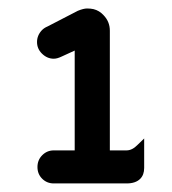

<svg xmlns="http://www.w3.org/2000/svg" viewBox="-20 -721 401 448"><path d="M105.5 -370.1H154.3V-603L123.5 -588.9Q113.3 -584 105.5 -584Q89.8 -584 77.6 -596.2Q66.4 -607.4 66.4 -623Q66.4 -638.7 78.1 -650.9Q83.5 -656.2 90.8 -659.2L161.6 -695.8Q174.8 -701.2 183.1 -701.2Q191.4 -701.2 198.2 -699.7Q211.9 -696.3 221.7 -685.5Q236.3 -670.4 236.3 -649.4V-370.1H275.4Q288.6 -370.1 301.3 -383.3L316.4 -397.9V-329.1Q316.4 -313 307.1 -303.7Q296.4 -293 275.4 -293H105.5Q89.4 -293 78.4 -304Q67.4 -314.9 67.4 -331.3Q67.4 -347.7 78.6 -358.9Q89.8 -370.1 105.5 -370.1Z"/></svg>

Font: YuPearl-SemiBold
Style: SemiBold
Weight: 600
Designer: Max Yao
Foundry: Max-Everyday
Version: Version 1.011; ttfautohint (v1.8.3)